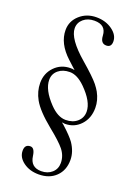

<svg xmlns="http://www.w3.org/2000/svg" viewBox="-168 -728 732 1033"><g transform="rotate(20 198.0 -211.5)"><path d="M182 -357 175 -362 138 -396Q64 -464 64 -541Q64 -592 103 -627Q142 -662 198 -662Q251 -662 289 -634.5Q327 -607 327 -570Q327 -537 298 -537Q265 -537 263 -581Q260 -641 194 -641Q156 -641 131.5 -620Q107 -599 107 -567Q107 -507 213 -416Q285 -354 311 -322Q326 -303 335 -287Q358 -245 358 -201Q358 -142 322.5 -103.5Q287 -65 233 -65Q229 -65 219 -67L217 -65Q220 -64 226 -59Q278 -12 297 15Q328 61 328 108Q328 167 291 203Q254 239 193 239Q141 239 105 212.5Q69 186 69 148Q69 112 101 112Q125 112 131 156Q139 218 200 218Q237 218 261 196.5Q285 175 285 141Q285 100 258 66Q233 35 167 -18Q86 -84 58 -134Q33 -179 33 -227Q33 -282 69.5 -319.5Q106 -357 160 -357Q172 -357 180 -355ZM73 -259Q73 -202 138 -134Q184 -86 229 -86Q270 -86 295.5 -108.5Q321 -131 321 -166Q321 -223 251 -292Q206 -336 164 -336Q124 -336 98.5 -314.5Q73 -293 73 -259Z"/></g></svg>

Font: New Athena Unicode
Style: Regular
Weight: 400
Designer: J. Rusten 1997; rev. by R. Hancock 2001, 2002, rev. by D. Mastronarde 2002-2021
Foundry: GreekKeys New Athena Unicode
Version: Version 5.008